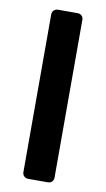

<svg xmlns="http://www.w3.org/2000/svg" viewBox="-81 -612 429 777"><g transform="rotate(10 133.0 -223.5)"><path d="M93 124Q83 124 76 117.5Q69 111 69 100V-547Q69 -558 76 -564.5Q83 -571 93 -571H173Q184 -571 190.5 -564.5Q197 -558 197 -547V100Q197 111 190.5 117.5Q184 124 173 124Z"/></g></svg>

Font: Rubik AZ
Style: Regular
Weight: 500
Designer: Hubert and Fischer
Foundry: Hubert & Fischer
Version: Version 2.000